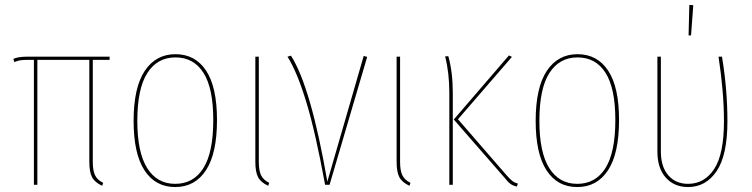

<svg xmlns="http://www.w3.org/2000/svg" viewBox="-20 -747 3041 776"><path d="M355 -505V-93Q355 -58 364 -39Q373 -20 397 -8L393 4Q363 -10 352 -31Q341 -52 341 -93V-505H131V0H117V-505H92Q71 -505 60.5 -503Q50 -501 38 -496L34 -509Q53 -518 90 -518H423V-505Z M857 -262Q857 -127 812.5 -59Q768 9 688 9Q608 9 564 -58.5Q520 -126 520 -258Q520 -393 565 -460.5Q610 -528 689 -528Q769 -528 813 -461.5Q857 -395 857 -262ZM535 -258Q535 -131 575 -67.5Q615 -4 688 -4Q762 -4 802 -67.5Q842 -131 842 -262Q842 -390 802.5 -452.5Q763 -515 689 -515Q616 -515 575.5 -452Q535 -389 535 -258Z M1026 -93Q1026 -58 1035 -39Q1044 -20 1068 -8L1064 4Q1034 -10 1023 -31Q1012 -52 1012 -93V-518H1026Z M1303 -13 1450 -521 1464 -517 1312 0H1294Q1255 -213 1218 -334.5Q1181 -456 1142 -518L1156 -522Q1237 -395 1303 -13Z M1597 -93Q1597 -58 1606 -39Q1615 -20 1639 -8L1635 4Q1605 -10 1594 -31Q1583 -52 1583 -93V-518H1597Z M1831 -265 2028 -38Q2042 -22 2051.5 -15Q2061 -8 2073 -5L2069 7Q2054 4 2043.5 -3.5Q2033 -11 2019 -29L1814 -264L2037 -523L2049 -517ZM1810 -372V0H1796V-372Q1796 -453 1779 -519L1792 -520Q1810 -455 1810 -372Z M2482 -262Q2482 -127 2437.5 -59Q2393 9 2313 9Q2233 9 2189 -58.5Q2145 -126 2145 -258Q2145 -393 2190 -460.5Q2235 -528 2314 -528Q2394 -528 2438 -461.5Q2482 -395 2482 -262ZM2160 -258Q2160 -131 2200 -67.5Q2240 -4 2313 -4Q2387 -4 2427 -67.5Q2467 -131 2467 -262Q2467 -390 2427.5 -452.5Q2388 -515 2314 -515Q2241 -515 2200.5 -452Q2160 -389 2160 -258Z M2920 -257Q2920 -120 2876.5 -55.5Q2833 9 2761 9Q2705 9 2671 -29Q2637 -67 2637 -134V-518H2651V-135Q2651 -73 2681 -38.5Q2711 -4 2761 -4Q2827 -4 2866.5 -64Q2906 -124 2906 -257Q2906 -374 2884 -518H2898Q2920 -386 2920 -257ZM2782 -726 2773 -604H2763L2766 -727Z"/></svg>

Font: Fira Sans Compressed Hair
Style: Regular
Weight: 100
Width: 1
Designer: bBox Type GmbH & Carrois Corporate GbR & Edenspiekermann AG
Foundry: bBox Type GmbH & Carrois Corporate GbR & Edenspiekermann AG
Version: Version 4.301